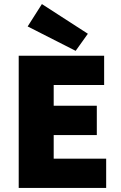

<svg xmlns="http://www.w3.org/2000/svg" viewBox="-20 -924 596 944"><path d="M72 0H502V-144H244V-260H456V-404H244V-506H492V-650H72ZM352 -674 412 -758 186 -904 116 -794Z"/></svg>

Font: Source Sans Pro Black
Style: Regular
Weight: 900
Designer: Paul D. Hunt
Foundry: Adobe Systems Incorporated
Version: Version 3.006;hotconv 1.0.111;makeotfexe 2.5.65597